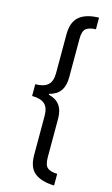

<svg xmlns="http://www.w3.org/2000/svg" viewBox="-148 -885 643 1103"><g transform="rotate(15 174.0 -333.0)"><path d="M41 -368Q91 -368 115.5 -389.5Q140 -411 140 -460V-691Q140 -765 180 -798Q220 -831 296 -832V-763Q258 -762 238.5 -747.5Q219 -733 219 -686V-455Q219 -356 132 -335V-330Q219 -310 219 -211V19Q219 67 238.5 81.5Q258 96 296 97V166Q220 164 180 132.5Q140 101 140 26V-206Q140 -255 116 -276.5Q92 -298 41 -298Z"/></g></svg>

Font: Noto Sans Devanagari Condensed
Style: Regular
Weight: 400
Width: 3
Designer: Jelle Bosma - Monotype Design Team
Foundry: Monotype Imaging Inc.
Version: Version 2.004; ttfautohint (v1.8.4.7-5d5b)